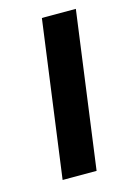

<svg xmlns="http://www.w3.org/2000/svg" viewBox="-80 -493 352 535"><g transform="rotate(-15 96.5 -225.5)"><path d="M193 -451H95L34 0H132Z"/></g></svg>

Font: Charger
Style: ExBdIt
Weight: 400
Designer: Jasper
Foundry: Cannot Into Space Fonts
Version: Version 0.99